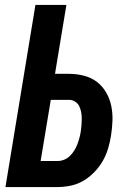

<svg xmlns="http://www.w3.org/2000/svg" viewBox="-20 -755 540 775"><path d="M2 0 123 -735H248L202 -457H258Q289 -457 318.5 -449.5Q348 -442 370.5 -425Q393 -408 408 -382.5Q423 -357 429 -328Q435 -299 434 -268.5Q433 -238 428 -207Q424 -181 416 -154.5Q408 -128 394 -104Q380 -80 360 -59.5Q340 -39 316 -25Q292 -11 265 -5.5Q238 0 212 0ZM144 -105H211Q225 -105 238 -110Q251 -115 261.5 -125Q272 -135 279.5 -147Q287 -159 292 -172Q297 -185 300.5 -198Q304 -211 306 -224Q308 -237 309 -250.5Q310 -264 310 -277Q310 -290 307.5 -303Q305 -316 299.5 -327Q294 -338 283 -345Q272 -352 259 -352H185Z"/></svg>

Font: Iosevka Extrabold Oblique
Style: Regular
Weight: 800
Italic angle: -9°
Monospace: yes
Designer: Belleve Invis
Foundry: Belleve Invis
Version: Version 32.5.0; ttfautohint (v1.8.4)